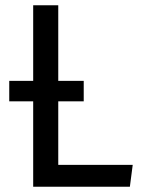

<svg xmlns="http://www.w3.org/2000/svg" viewBox="-20 -709 544 729"><path d="M201.2 -83H483.9L473.1 0H106V-324.2H15.1V-401.9H106V-689H201.2V-401.9H297.9V-324.2H201.2Z"/></svg>

Font: FiraGO
Style: Regular
Weight: 400
Designer: bBox Type
Foundry: bBox Type GmbH
Version: Version 1.001;PS 001.001;hotconv 1.0.88;makeotf.lib2.5.64775